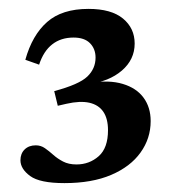

<svg xmlns="http://www.w3.org/2000/svg" viewBox="-20 -706 385 432"><path d="M125 -294Q69.5 -294 47.8 -310Q26 -326 26 -345.5Q26 -360.5 35.5 -369.8Q45 -379 60.5 -379Q72 -379 81.2 -372.5Q90.5 -366 100 -357.5Q109.5 -349 122 -342.5Q134.5 -336 152 -336Q181 -336 202 -354.5Q223 -373 223 -413Q223 -439 212.5 -454.5Q202 -470 181.2 -474.8Q160.5 -479.5 129.5 -472.5L110 -468L102 -501Q158 -516 176.5 -533.8Q195 -551.5 195 -576.5Q195 -596 182.5 -608.8Q170 -621.5 145.5 -621.5Q117 -621.5 97.5 -606.2Q78 -591 68 -560.5L37 -571.5Q52.5 -627 86 -656.5Q119.5 -686 179 -686Q230.5 -686 256.8 -664.2Q283 -642.5 283 -608Q283 -572 254.2 -547.2Q225.5 -522.5 178 -516.5L181 -519.5Q225.5 -526.5 256.2 -517.2Q287 -508 303 -486.2Q319 -464.5 319 -433.5Q319 -394.5 296.2 -362.8Q273.5 -331 230.2 -312.5Q187 -294 125 -294Z"/></svg>

Font: Newsreader 16pt SemiBold
Style: Regular
Weight: 600
Designer: Hugues Gentile
Foundry: Production Type
Version: Version 1.003